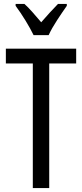

<svg xmlns="http://www.w3.org/2000/svg" viewBox="-20 -963 421 983"><path d="M232 0H148V-638H10V-714H370V-638H232ZM152 -783Q136 -816 111 -857Q86 -898 60 -933V-943H105Q124 -926 146.5 -900.5Q169 -875 191 -849Q217 -879 234.5 -898Q252 -917 277 -943H322V-933Q300 -902 272.5 -860Q245 -818 229 -783Z"/></svg>

Font: Noto Sans Lao ExtraCondensed
Style: Regular
Weight: 400
Width: 2
Designer: Monotype Design Team
Foundry: Monotype Imaging Inc.
Version: Version 2.003; ttfautohint (v1.8.4.7-5d5b)